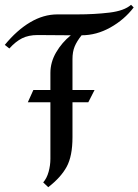

<svg xmlns="http://www.w3.org/2000/svg" viewBox="-24 -759 577 800"><path d="M278 -513V-384H370L344 -333H278V-187Q278 -109 254 -64.5Q230 -20 177 21L156 1Q171 -16 178.5 -43Q186 -70 186 -97V-333H92L115 -384H186V-455Q186 -500 210 -541Q234 -582 271 -612L133 -613Q95 -613 68 -599.5Q41 -586 15 -557L-4 -572Q46 -633 101.5 -666Q157 -699 215 -699H298Q370 -699 432 -706.5Q494 -714 522 -739L533 -728Q494 -677 436 -644.5Q378 -612 316 -612Q296 -587 287 -565Q278 -543 278 -513Z"/></svg>

Font: Amita
Style: Regular
Weight: 400
Designer: Eduardo Rodriguez Tunni, Modular Infotech, Brian J. Bonislawsky
Foundry: Eduardo Rodriguez Tunni, Modular Infotech, Brian J. Bonislawsky
Version: Version 1.004